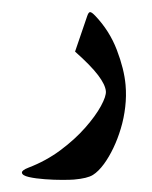

<svg xmlns="http://www.w3.org/2000/svg" viewBox="-64 -263 395 499"><g transform="rotate(-5 133.5 -13.0)"><path d="M264.4 -30.8Q264.4 -72.2 249.7 -123.6Q235.1 -174.9 201.3 -217.1Q193.3 -227 189.2 -227.5Q185.2 -228.1 180.8 -218.2L141.2 -128.7Q179.3 -88.4 195.6 -62.2Q212 -35.9 212 -19.1Q212 -6.2 195.8 18.2Q179.7 42.5 150.3 70.6Q121 98.6 81.2 123.2Q41.4 147.8 -5.9 161.3Q-23.8 166.5 -23.8 172.7Q-23.8 180.1 -6.8 185.6Q10.3 191.1 34.1 194.9Q57.9 198.8 79.2 200.6Q100.5 202.4 109.6 202.4Q144.5 202.4 159.5 194.7Q174.6 187 190.7 168.7Q205.4 151.8 218.6 129.4Q231.8 107.1 242.2 80.9Q252.7 54.6 258.5 26.2Q264.4 -2.2 264.4 -30.8Z"/></g></svg>

Font: Parastoo
Style: Regular
Weight: 400
Foundry: Saber Rastikerdar (saber.rastikerdar@gmail.com)
Version: Version 3.000